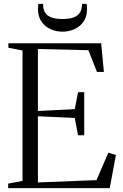

<svg xmlns="http://www.w3.org/2000/svg" viewBox="-20 -965 632 985"><path d="M95.5 -37V-706L23 -720V-743H499L513 -596H477.5L433.5 -707.5L174.5 -713.5V-395.5L363.5 -405L380.5 -492H412V-271H380.5L363.5 -360L174.5 -368.5V-29L475 -41L536 -182L574.5 -169.5L543 0H22V-23ZM300.5 -802.5Q268 -802.5 239.2 -815.5Q210.5 -828.5 192.8 -854.2Q175 -880 175 -918.5Q175 -925.5 175.5 -931.5Q176 -937.5 177 -945H201Q201 -940 201.5 -935Q202 -930 202.5 -925.5Q205.5 -906 217 -893Q228.5 -880 249.5 -873.8Q270.5 -867.5 300.5 -867.5Q331.5 -867.5 352 -873.8Q372.5 -880 384.2 -893Q396 -906 399 -925.5Q400 -930 400.2 -935Q400.5 -940 400.5 -945H424.5Q425.5 -937.5 426 -931.5Q426.5 -925.5 426.5 -918.5Q426.5 -880 408.5 -854.2Q390.5 -828.5 362 -815.5Q333.5 -802.5 300.5 -802.5Z"/></svg>

Font: Merriweather 120pt Light
Style: Regular
Weight: 300
Version: Version 2.100